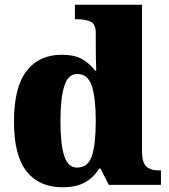

<svg xmlns="http://www.w3.org/2000/svg" viewBox="-20 -780 715 810"><path d="M243 10Q146 10 92.5 -56.5Q39 -123 39 -267Q39 -412 92 -480.5Q145 -549 240 -549Q295 -549 327.5 -530Q360 -511 381 -482H386Q385 -505 384.5 -536Q384 -567 384 -596V-641Q384 -680 360.5 -689.5Q337 -699 304 -699H296V-760H579V-143Q579 -96 596.5 -78.5Q614 -61 651 -61H659V0H439L404 -69H398Q376 -32 339 -11Q302 10 243 10ZM305 -73Q351 -73 367.5 -121.5Q384 -170 384 -270Q384 -365 367.5 -416.5Q351 -468 306 -468Q267 -468 251 -416.5Q235 -365 235 -269Q235 -171 251 -122Q267 -73 305 -73Z"/></svg>

Font: Noto Serif Ethiopic Black
Style: Regular
Weight: 900
Designer: Monotype Design Team
Foundry: Monotype Imaging Inc.
Version: Version 2.102; ttfautohint (v1.8.4.7-5d5b)